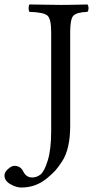

<svg xmlns="http://www.w3.org/2000/svg" viewBox="-88 -667 440 859"><path d="M226 -523V-103Q226 -52 217 -12.5Q208 27 190.5 54Q173 81 159.5 96Q146 111 124 129Q74 172 7 172Q-15 172 -41.5 157Q-68 142 -68 118Q-68 103 -52 89Q-36 75 -24 75Q4 75 16 100Q29 127 56 127Q76 127 93 114Q110 101 125.5 51.5Q141 2 141 -81V-523Q141 -583 124 -597.5Q107 -612 44 -614Q40 -618 40 -630Q40 -643 44 -647Q144 -645 183 -645Q227 -645 303 -647Q308 -642 308 -630Q308 -619 303 -614Q255 -612 240.5 -597Q226 -582 226 -523Z"/></svg>

Font: Ponomar Unicode TT
Style: Regular
Weight: 400
Designer: Vladislav V. Dorosh, Yuri A.W. Shardt, Nikita Simmons, Aleksandr Andreev
Foundry: Ponomar Project
Version: 1.1